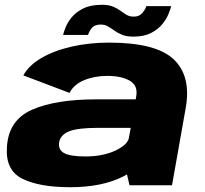

<svg xmlns="http://www.w3.org/2000/svg" viewBox="-20 -774 856 802"><path d="M521 0 510.5 -45.5Q502.5 -41 494 -36.5Q406 8 273 8Q144.5 8 73.2 -27.5Q2 -63 9 -160Q15.5 -272.5 114 -315.8Q212.5 -359 382 -359H547L549 -371.5Q557 -417 521.8 -437Q486.5 -457 428.5 -457Q375 -457 331.8 -439.2Q288.5 -421.5 270.5 -386L77.5 -459Q100.5 -501.5 153.8 -532.2Q207 -563 280.2 -579.5Q353.5 -596 435.5 -596Q631.5 -596 705.2 -526.5Q779 -457 756 -324.5L698.5 0ZM518 -196 526 -240H391.5Q303 -240 267.5 -225Q232 -210 227 -179Q222.5 -148 248.5 -134.2Q274.5 -120.5 336.5 -120.5Q408.5 -120.5 461 -144.5Q511 -168 518 -196ZM537 -621Q508.5 -621 489.8 -628.8Q471 -636.5 457.2 -646.5Q443.5 -656.5 430.5 -664Q417.5 -671.5 400.5 -671.5Q374.5 -671.5 362.5 -655.8Q350.5 -640 348 -628H243.5Q246 -639.5 254.2 -660.2Q262.5 -681 280.2 -702.5Q298 -724 328.5 -739Q359 -754 405.5 -754Q434 -754 452 -746.5Q470 -739 483 -729.2Q496 -719.5 508.8 -712Q521.5 -704.5 539 -704.5Q562 -704.5 575.2 -720.5Q588.5 -736.5 591 -748.5H695Q692.5 -737 684 -716Q675.5 -695 658 -673.2Q640.5 -651.5 611 -636.2Q581.5 -621 537 -621Z"/></svg>

Font: Anybody ExtraExpanded ExtraBold
Style: Italic
Weight: 800
Width: 8
Italic angle: -10°
Designer: Tyler Finck
Foundry: Etcetera Type Company
Version: Version 1.010; ttfautohint (v1.8.3) -l 8 -r 50 -G 200 -x 14 